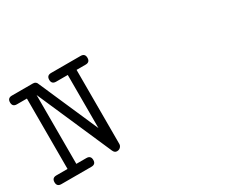

<svg xmlns="http://www.w3.org/2000/svg" viewBox="-106 -904 1417 1210"><g transform="rotate(-30 602.0 -298.5)"><path d="M55.2 -554.2Q23.4 -554.2 23.4 -585.9Q23.4 -617.7 55.2 -617.7H208Q231 -617.7 237.8 -596.2L425.3 -167.5V-554.2H340.8Q308.6 -554.2 308.6 -585.9Q308.6 -617.7 340.8 -617.7H457.5H555.2Q586.9 -617.7 586.9 -585.9Q586.9 -554.2 555.2 -554.2H489.3V-15.1Q489.3 -2.4 479.5 7.6Q469.7 17.6 454.1 17.6Q437 17.6 428.2 -2.4L191.9 -543V-42H265.1Q296.9 -42 296.9 -9.8Q296.9 21.5 265.1 21.5H46.4Q14.6 21.5 14.6 -9.8Q14.6 -42 46.4 -42H127.9V-554.2Z"/></g></svg>

Font: Erica Type
Style: Italic
Weight: 400
Monospace: yes
Designer: Peter Wiegel
Foundry: Peter Wiegel
Version: Version 1.000 2010 initial release